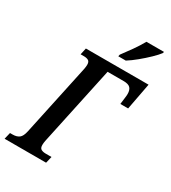

<svg xmlns="http://www.w3.org/2000/svg" viewBox="-257 -1043 1028 1154"><g transform="rotate(30 257.5 -465.5)"><path d="M308 -771 311 -784Q334 -814 362.5 -854.5Q391 -895 411 -931H533L530 -921Q516 -902 486.5 -873.5Q457 -845 423 -817Q389 -789 360 -771ZM-36 0 -25 -46H-7Q21 -46 38 -58.5Q55 -71 63 -109L169 -605Q172 -621 172 -633Q172 -654 160.5 -661Q149 -668 129 -668H106L116 -714H551L516 -529H462L468 -577Q469 -583 469.5 -590.5Q470 -598 470 -603Q470 -630 457 -644Q444 -658 410 -658H299L182 -110Q179 -94 179 -81Q179 -60 191 -53Q203 -46 224 -46H263L252 0Z"/></g></svg>

Font: Noto Serif ExtraCondensed SemiBold
Style: Italic
Weight: 600
Width: 2
Italic angle: -12°
Designer: Monotype Design Team
Foundry: Monotype Imaging Inc.
Version: Version 2.013